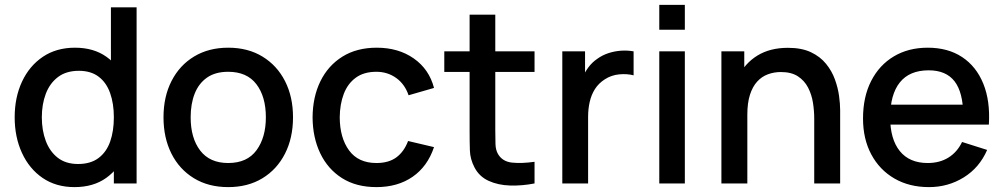

<svg xmlns="http://www.w3.org/2000/svg" viewBox="-20 -750 4105 785"><path d="M284.5 15Q209 15 154.2 -22.5Q99.5 -60 69.8 -124.8Q40 -189.5 40 -270.5Q40 -352 70 -416.2Q100 -480.5 155.2 -517.8Q210.5 -555 286.5 -555Q363 -555 415.2 -517.8Q467.5 -480.5 494.2 -416Q521 -351.5 521 -270.5Q521 -189.5 494 -125Q467 -60.5 414.5 -22.8Q362 15 284.5 15ZM299 -79.5Q350.5 -79.5 383 -104Q415.5 -128.5 430.5 -171.5Q445.5 -214.5 445.5 -270.5Q445.5 -326.5 430.2 -369.5Q415 -412.5 383.2 -436.5Q351.5 -460.5 302.5 -460.5Q250.5 -460.5 217 -435Q183.5 -409.5 167.2 -366.5Q151 -323.5 151 -270.5Q151 -217 167.2 -173.8Q183.5 -130.5 216.2 -105Q249 -79.5 299 -79.5ZM445.5 0V-388.5H433.5V-720H538.5V0Z M913 15Q832 15 772.5 -21.5Q713 -58 680.8 -122.2Q648.5 -186.5 648.5 -270.5Q648.5 -355 681.5 -419.2Q714.5 -483.5 774 -519.2Q833.5 -555 913 -555Q994 -555 1053.5 -518.5Q1113 -482 1145.5 -418Q1178 -354 1178 -270.5Q1178 -186 1145.2 -121.8Q1112.5 -57.5 1053 -21.2Q993.5 15 913 15ZM913 -83.5Q990.5 -83.5 1028.8 -135.8Q1067 -188 1067 -270.5Q1067 -355 1028.2 -405.8Q989.5 -456.5 913 -456.5Q860.5 -456.5 826.5 -432.8Q792.5 -409 776 -367.2Q759.5 -325.5 759.5 -270.5Q759.5 -185.5 798.5 -134.5Q837.5 -83.5 913 -83.5Z M1519 15Q1436 15 1378 -22Q1320 -59 1289.2 -123.5Q1258.5 -188 1258 -270Q1258.5 -353.5 1290 -417.8Q1321.5 -482 1380 -518.5Q1438.5 -555 1520.5 -555Q1609 -555 1671.8 -511Q1734.5 -467 1754.5 -390.5L1650.5 -360.5Q1635 -406 1599.8 -431.2Q1564.5 -456.5 1519 -456.5Q1467.5 -456.5 1434.5 -432.2Q1401.5 -408 1385.5 -366Q1369.5 -324 1369 -270Q1369.5 -186.5 1407.2 -135Q1445 -83.5 1519 -83.5Q1569.5 -83.5 1600.8 -106.8Q1632 -130 1648.5 -173.5L1754.5 -148.5Q1728 -69.5 1667 -27.2Q1606 15 1519 15Z M2165.5 0Q2114.5 10 2065.5 8.5Q2016.5 7 1978 -10.5Q1939.5 -28 1920 -65.5Q1902.5 -99 1901.2 -133.8Q1900 -168.5 1900 -212.5V-690H2005V-217.5Q2005 -185 2005.8 -161Q2006.5 -137 2016 -120.5Q2034 -89.5 2073.2 -85.2Q2112.5 -81 2165.5 -88.5ZM1796.5 -456V-540H2165.5V-456Z M2279 0V-540H2372V-409L2359 -426Q2369 -452 2385 -473.8Q2401 -495.5 2422 -509.5Q2442.5 -524.5 2467.8 -532.8Q2493 -541 2519.5 -542.8Q2546 -544.5 2570.5 -540V-442Q2544 -449 2511.8 -446Q2479.5 -443 2452.5 -425.5Q2427 -409 2412.2 -385.5Q2397.5 -362 2391 -333.2Q2384.5 -304.5 2384.5 -272.5V0Z M2675.5 -628.5V-730H2780V-628.5ZM2675.5 0V-540H2780V0Z M3309 0V-265.5Q3309 -297 3303.8 -330.2Q3298.5 -363.5 3283.8 -392Q3269 -420.5 3242.2 -438Q3215.5 -455.5 3172.5 -455.5Q3144.5 -455.5 3119.5 -446.2Q3094.5 -437 3075.8 -416.5Q3057 -396 3046.2 -362.5Q3035.5 -329 3035.5 -281L2970.5 -305.5Q2970.5 -379 2998 -435.2Q3025.5 -491.5 3077 -523Q3128.5 -554.5 3201.5 -554.5Q3257.5 -554.5 3295.5 -536.5Q3333.5 -518.5 3357.2 -489.2Q3381 -460 3393.5 -425.5Q3406 -391 3410.5 -358Q3415 -325 3415 -300V0ZM2929.5 0V-540H3023V-384H3035.5V0Z M3778 15Q3697.5 15 3636.8 -20.2Q3576 -55.5 3542.2 -118.8Q3508.5 -182 3508.5 -265.5Q3508.5 -354 3541.8 -419Q3575 -484 3634.5 -519.5Q3694 -555 3773 -555Q3855.5 -555 3913.5 -516.8Q3971.5 -478.5 4000.2 -408Q4029 -337.5 4023 -240.5H3918.5V-278.5Q3917.5 -372.5 3882.8 -417.5Q3848 -462.5 3777 -462.5Q3698.5 -462.5 3659 -413Q3619.5 -363.5 3619.5 -270Q3619.5 -181 3659 -132.2Q3698.5 -83.5 3773 -83.5Q3822 -83.5 3857.8 -105.8Q3893.5 -128 3913.5 -169.5L4016 -137Q3984.5 -64.5 3920.5 -24.8Q3856.5 15 3778 15ZM3585.5 -240.5V-322H3971V-240.5Z"/></svg>

Font: Manrope ExtraLight SemiBold
Style: Regular
Weight: 600
Version: Version 4.504